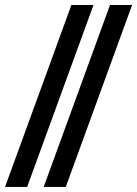

<svg xmlns="http://www.w3.org/2000/svg" viewBox="-38 -735 540 755"><path d="M133.8 0 394.5 -715.3H481.4L220.7 0ZM-18.1 0 242.7 -715.3H329.6L68.8 0Z"/></svg>

Font: Elstob 8pt Medium
Style: Italic
Weight: 500
Italic angle: -20°
Designer: Peter S. Baker
Version: Version 1.015